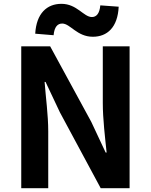

<svg xmlns="http://www.w3.org/2000/svg" viewBox="-20 -983 789 1003"><path d="M91 0H232V-297C232 -382 219 -475 213 -555H218L293 -396L506 0H657V-741H517V-445C517 -361 529 -263 537 -186H532L457 -346L242 -741H91ZM465 -791C540 -791 595 -840 600 -948L504 -955C500 -911 483 -894 460 -894C417 -894 382 -963 301 -963C225 -963 170 -913 164 -807L260 -799C264 -843 281 -860 305 -860C347 -860 382 -791 465 -791Z"/></svg>

Font: Noto Sans CJK SC
Style: Bold
Weight: 700
Designer: Ryoko NISHIZUKA 西塚涼子 (kana, bopomofo & ideographs); Paul D. Hunt (Latin, Greek & Cyrillic); Sandoll Communications 산돌커뮤니
Foundry: Adobe
Version: Version 2.004;hotconv 1.0.118;makeotfexe 2.5.65603